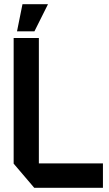

<svg xmlns="http://www.w3.org/2000/svg" viewBox="-20 -894 520 914"><path d="M143 0 45 -115V-116H470V0ZM45 -116V-713H165V-116ZM61 -745 87 -874H208V-873L144 -745Z"/></svg>

Font: Foldit Medium
Style: Regular
Weight: 500
Version: Version 1.003